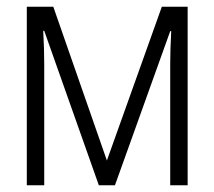

<svg xmlns="http://www.w3.org/2000/svg" viewBox="-20 -553 640 573"><path d="M60 -533H139L299 -74L463 -533H540V0H488V-363Q488 -405 491 -460H488L323 0H275L112 -461H109Q112 -407 112 -361V0H60Z"/></svg>

Font: Noto Sans Mono UI Light
Style: Regular
Weight: 300
Monospace: yes
Designer: Monotype Design team
Foundry: Monotype Imaging Inc.
Version: Version 1.000